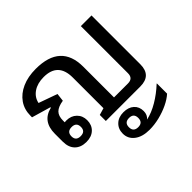

<svg xmlns="http://www.w3.org/2000/svg" viewBox="-172 -720 1146 1146"><g transform="rotate(-45 401.0 -147.0)"><path d="M167 7Q121 7 94.5 -19.5Q68 -46 68 -95V-161Q68 -266 161 -288V-292L41 -327V-339Q41 -393 68.5 -432.5Q96 -472 145.5 -494Q195 -516 261 -516Q471 -516 471 -324V-65H589Q632 -65 632 -108V-506H722V-94Q722 0 628 0H337V-51L381 -64V-323Q381 -448 260 -448Q207 -448 172 -424Q137 -400 129 -360L247 -318L241 -267Q196 -260 177 -240.5Q158 -221 158 -183V-176Q158 -172 158 -168Q164 -169 172 -169Q212 -169 237 -144.5Q262 -120 262 -82Q262 -42 236.5 -17.5Q211 7 167 7ZM167 -42Q207 -42 207 -80Q207 -119 167 -119Q127 -119 127 -80Q127 -42 167 -42ZM485 222Q425 222 390 195Q355 168 355 125Q355 86 380.5 61.5Q406 37 448 37Q490 37 514.5 59Q539 81 539 118Q539 150 517 168Q564 158 614 128.5Q664 99 709 57H711V143Q687 165 649.5 183Q612 201 569 211.5Q526 222 485 222ZM448 163Q487 163 487 124Q487 85 448 85Q408 85 408 124Q408 163 448 163Z"/></g></svg>

Font: Noto Sans Thai Looped UI
Style: Regular
Weight: 400
Designer: Cadson Demak Team
Foundry: Cadson Demak Co., Ltd.
Version: Version 1.000